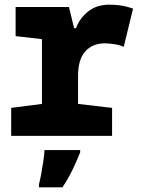

<svg xmlns="http://www.w3.org/2000/svg" viewBox="-20 -583 603 824"><path d="M28 0V-120L160 -137V-415L47 -428V-553H276L298 -462H306Q322 -505 358.5 -534Q395 -563 450 -563Q465 -563 490.5 -560.5Q516 -558 551 -546L511 -382Q494 -390 470 -393.5Q446 -397 430 -397Q377 -397 346 -362.5Q315 -328 315 -258V-137L461 -120V0ZM147 209Q152 190 157 163Q162 136 166 108.5Q170 81 171 61H324V71Q309 109 291 146Q273 183 248 221H147Z"/></svg>

Font: Noto Sans Mono SemiCondensed Black
Style: Regular
Weight: 900
Width: 4
Designer: Monotype Design Team
Foundry: Monotype Imaging Inc.
Version: Version 2.014; ttfautohint (v1.8.4.7-5d5b)